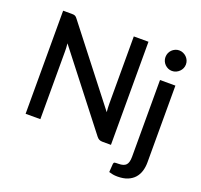

<svg xmlns="http://www.w3.org/2000/svg" viewBox="-152 -908 1320 1260"><g transform="rotate(20 508.0 -277.5)"><path d="M681.5 -720V0H622Q608.5 0 599 -4.8Q589.5 -9.5 581 -20.5L185.5 -528.5Q187 -514 187.8 -499.8Q188.5 -485.5 188.5 -473.5V0H85.5V-720H146.5Q154 -720 159.2 -719.2Q164.5 -718.5 169 -716.5Q173.5 -714.5 177.5 -710.5Q181.5 -706.5 186 -700.5L582 -192Q580.5 -207.5 579.8 -222.5Q579 -237.5 579 -250.5V-720ZM946 -510V26.5Q946 58.5 937.5 86.8Q929 115 910.5 136Q892 157 862.8 169Q833.5 181 792 181Q774.5 181 760.5 178.5Q746.5 176 732 171.5L736 113Q737.5 103 744.2 101.5Q751 100 770 100Q808 100 823.2 83.2Q838.5 66.5 838.5 26.5V-510ZM963.5 -664Q963.5 -649.5 957.8 -636.5Q952 -623.5 942 -613.8Q932 -604 919 -598.2Q906 -592.5 891 -592.5Q876.5 -592.5 863.8 -598.2Q851 -604 841.2 -613.8Q831.5 -623.5 826 -636.5Q820.5 -649.5 820.5 -664Q820.5 -679 826 -692Q831.5 -705 841.2 -714.8Q851 -724.5 863.8 -730.2Q876.5 -736 891 -736Q906 -736 919 -730.2Q932 -724.5 942 -714.8Q952 -705 957.8 -692Q963.5 -679 963.5 -664Z"/></g></svg>

Font: Lato 2
Style: Regular
Weight: 600
Designer: Lukasz Dziedzic with Adam Twardoch and Botio Nikoltchev
Foundry: tyPoland Lukasz Dziedzic
Version: Version 2.015; 2015-08-06; http://www.latofonts.com/